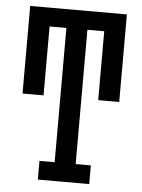

<svg xmlns="http://www.w3.org/2000/svg" viewBox="-53 -777 605 819"><g transform="rotate(5 250.0 -367.5)"><path d="M140 0V-80H205V-655H133V-360H43V-735H457V-360H367V-655H295V-80H360V0Z"/></g></svg>

Font: Iosevka Curly Slab Medium
Style: Regular
Weight: 500
Monospace: yes
Designer: Belleve Invis
Foundry: Belleve Invis
Version: Version 22.1.2; ttfautohint (v1.8.4)